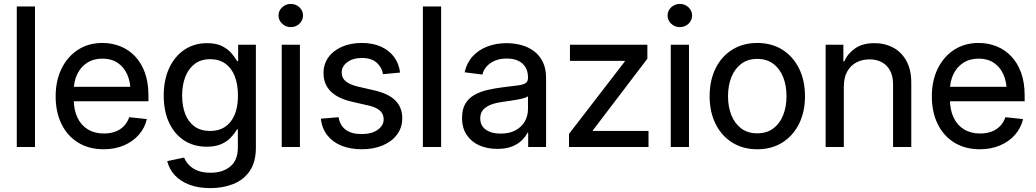

<svg xmlns="http://www.w3.org/2000/svg" viewBox="-20 -761 5363 994"><path d="M161.1 -727.5V0H66.9V-727.5Z M517.1 11.7Q439.9 11.7 383.8 -23.2Q327.6 -58.1 297.9 -119.9Q268.1 -181.6 268.1 -262.2Q268.1 -343.3 298.6 -405.5Q329.1 -467.8 383.5 -503.2Q438 -538.6 509.8 -538.6Q559.6 -538.6 603 -521.2Q646.5 -503.9 679.2 -469.5Q711.9 -435.1 730.2 -384.5Q748.5 -334 748.5 -267.1V-236.8H319.8V-311.5H698.2L655.8 -286.6Q655.8 -337.4 638.4 -376Q621.1 -414.6 588.6 -436Q556.2 -457.5 510.3 -457.5Q464.4 -457.5 431.2 -436Q397.9 -414.6 379.9 -377.2Q361.8 -339.8 361.8 -292.5V-247.1Q361.8 -192.9 380.6 -152.8Q399.4 -112.8 434.6 -91.3Q469.7 -69.8 518.1 -69.8Q551.3 -69.8 577.6 -79.8Q604 -89.8 622.1 -108.9Q640.1 -127.9 648.9 -154.3L740.2 -144.5Q729.5 -98.1 698.5 -63Q667.5 -27.8 621.1 -8.1Q574.7 11.7 517.1 11.7Z M1069.3 212.9Q1007.8 212.9 961.4 195.6Q915 178.2 885.5 146.7Q856 115.2 845.7 73.2L933.1 54.7Q941.9 76.2 959.2 94Q976.6 111.8 1003.9 122.6Q1031.2 133.3 1069.8 133.3Q1133.8 133.3 1172.6 100.6Q1211.4 67.9 1211.4 2.9V-90.8H1206.5Q1193.8 -68.8 1174.1 -48.1Q1154.3 -27.3 1124.3 -14.4Q1094.2 -1.5 1050.3 -1.5Q983.4 -1.5 933.6 -33.7Q883.8 -65.9 855.7 -125.2Q827.6 -184.6 827.6 -266.6Q827.6 -347.7 856 -408.7Q884.3 -469.7 935.1 -503.7Q985.8 -537.6 1052.2 -537.6Q1101.1 -537.6 1131.8 -521.2Q1162.6 -504.9 1180.2 -483.2Q1197.8 -461.4 1207.5 -444.8H1212.9V-529.3H1304.7V3.9Q1304.7 78.1 1272.9 124.3Q1241.2 170.4 1187.7 191.7Q1134.3 212.9 1069.3 212.9ZM1067.4 -83Q1136.2 -83 1174.1 -131.3Q1211.9 -179.7 1211.9 -266.6Q1211.9 -324.2 1195.3 -366.5Q1178.7 -408.7 1146.5 -431.6Q1114.3 -454.6 1068.4 -454.6Q1020 -454.6 987.8 -429.9Q955.6 -405.3 939.2 -362.8Q922.9 -320.3 922.9 -266.6Q922.9 -211.9 939 -170.7Q955.1 -129.4 987.3 -106.2Q1019.5 -83 1067.4 -83Z M1438.5 0V-529.3H1532.7V0ZM1485.4 -620.6Q1459.5 -620.6 1440.7 -638.2Q1421.9 -655.8 1421.9 -680.7Q1421.9 -705.6 1440.7 -723.1Q1459.5 -740.7 1485.4 -740.7Q1511.7 -740.7 1530.3 -723.1Q1548.8 -705.6 1548.8 -680.7Q1548.8 -655.8 1530.3 -638.2Q1511.7 -620.6 1485.4 -620.6Z M2051.3 -385.3 1962.9 -377Q1958 -411.1 1930.7 -436Q1903.3 -460.9 1853.5 -460.9Q1807.1 -460.9 1778.1 -439.2Q1749 -417.5 1749 -385.7Q1749 -357.4 1770 -340.1Q1791 -322.8 1831.5 -313L1916.5 -293.5Q1991.2 -276.4 2026.9 -240.7Q2062.5 -205.1 2062.5 -148.9Q2062.5 -100.6 2035.6 -64.5Q2008.8 -28.3 1961.4 -8.3Q1914.1 11.7 1853 11.7Q1794.9 11.7 1749.5 -6.1Q1704.1 -23.9 1675.5 -59.3Q1647 -94.7 1641.1 -146.5L1732.9 -154.3Q1739.7 -111.3 1770 -89.1Q1800.3 -66.9 1851.1 -66.9Q1904.3 -66.9 1935.3 -89.1Q1966.3 -111.3 1966.3 -143.6Q1966.3 -171.4 1946.3 -188.7Q1926.3 -206.1 1889.2 -214.4L1801.8 -234.4Q1728 -251.5 1691.4 -288.6Q1654.8 -325.7 1654.8 -382.8Q1654.8 -428.7 1679.9 -463.9Q1705.1 -499 1750 -518.8Q1794.9 -538.6 1853 -538.6Q1909.2 -538.6 1951.7 -519.8Q1994.1 -501 2019.8 -466.6Q2045.4 -432.1 2051.3 -385.3Z M2263.7 -727.5V0H2169.4V-727.5Z M2554.2 9.8Q2502.4 9.8 2461.2 -8.5Q2419.9 -26.9 2396 -62.7Q2372.1 -98.6 2372.1 -150.9Q2372.1 -196.3 2389.6 -224.9Q2407.2 -253.4 2436.8 -270Q2466.3 -286.6 2503.4 -295.2Q2540.5 -303.7 2579.1 -308.6Q2628.4 -314.9 2657.7 -318.4Q2687 -321.8 2700.2 -330.1Q2713.4 -338.4 2713.4 -357.4V-361.3Q2713.4 -390.6 2700.7 -412.4Q2688 -434.1 2663.6 -446Q2639.2 -458 2603.5 -458Q2567.9 -458 2541.5 -446.5Q2515.1 -435.1 2498.8 -416.3Q2482.4 -397.5 2477.5 -375L2385.3 -386.7Q2396 -435.1 2426.5 -468.8Q2457 -502.4 2502.4 -520Q2547.9 -537.6 2603 -537.6Q2641.6 -537.6 2678.2 -527.8Q2714.8 -518.1 2743.9 -496.6Q2772.9 -475.1 2790 -440.7Q2807.1 -406.2 2807.1 -357.9V0H2714.4V-73.7H2710.9Q2701.2 -54.2 2681.9 -34.9Q2662.6 -15.6 2631.3 -2.9Q2600.1 9.8 2554.2 9.8ZM2571.3 -69.3Q2618.7 -69.3 2650.4 -87.2Q2682.1 -105 2697.8 -133.8Q2713.4 -162.6 2713.4 -195.3V-262.7Q2708 -257.8 2693.6 -253.4Q2679.2 -249 2659.4 -245.4Q2639.6 -241.7 2618.9 -238.8Q2598.1 -235.8 2580.6 -233.4Q2550.3 -229.5 2524.4 -220.2Q2498.5 -210.9 2482.4 -193.8Q2466.3 -176.8 2466.3 -147.9Q2466.3 -110.4 2495.1 -89.8Q2523.9 -69.3 2571.3 -69.3Z M2925.8 0V-67.9L3214.4 -442.4V-445.8H2930.7V-529.3H3331.5V-457L3049.8 -86.9V-83H3337.4V0Z M3452.6 0V-529.3H3546.9V0ZM3499.5 -620.6Q3473.6 -620.6 3454.8 -638.2Q3436 -655.8 3436 -680.7Q3436 -705.6 3454.8 -723.1Q3473.6 -740.7 3499.5 -740.7Q3525.9 -740.7 3544.4 -723.1Q3563 -705.6 3563 -680.7Q3563 -655.8 3544.4 -638.2Q3525.9 -620.6 3499.5 -620.6Z M3900.4 11.7Q3826.7 11.7 3771 -22.9Q3715.3 -57.6 3684.6 -119.6Q3653.8 -181.6 3653.8 -262.7Q3653.8 -344.7 3684.6 -407Q3715.3 -469.2 3771 -503.9Q3826.7 -538.6 3900.4 -538.6Q3974.6 -538.6 4030 -503.9Q4085.4 -469.2 4116.5 -407Q4147.5 -344.7 4147.5 -262.7Q4147.5 -181.6 4116.5 -119.6Q4085.4 -57.6 4030 -22.9Q3974.6 11.7 3900.4 11.7ZM3900.4 -70.8Q3949.7 -70.8 3983.4 -95.9Q4017.1 -121.1 4034.4 -164.6Q4051.8 -208 4051.8 -262.7Q4051.8 -318.4 4034.4 -361.8Q4017.1 -405.3 3983.4 -430.7Q3949.7 -456.1 3900.4 -456.1Q3851.6 -456.1 3817.9 -430.9Q3784.2 -405.8 3766.6 -362.1Q3749 -318.4 3749 -262.7Q3749 -207.5 3766.6 -164.3Q3784.2 -121.1 3817.6 -95.9Q3851.1 -70.8 3900.4 -70.8Z M4348.6 -311.5V0H4254.4V-529.3H4346.2V-442.9L4350.6 -443.4Q4368.7 -483.9 4407.2 -510.7Q4445.8 -537.6 4506.8 -537.6Q4561 -537.6 4604 -514.6Q4647 -491.7 4672.4 -446Q4697.8 -400.4 4697.8 -332.5V0H4603.5V-323.2Q4603.5 -386.2 4570.3 -419.9Q4537.1 -453.6 4481.4 -453.6Q4444.3 -453.6 4414.1 -438Q4383.8 -422.4 4366.2 -390.9Q4348.6 -359.4 4348.6 -311.5Z M5053.2 11.7Q4976.1 11.7 4919.9 -23.2Q4863.8 -58.1 4834 -119.9Q4804.2 -181.6 4804.2 -262.2Q4804.2 -343.3 4834.7 -405.5Q4865.2 -467.8 4919.7 -503.2Q4974.1 -538.6 5045.9 -538.6Q5095.7 -538.6 5139.2 -521.2Q5182.6 -503.9 5215.3 -469.5Q5248 -435.1 5266.4 -384.5Q5284.7 -334 5284.7 -267.1V-236.8H4856V-311.5H5234.4L5191.9 -286.6Q5191.9 -337.4 5174.6 -376Q5157.2 -414.6 5124.8 -436Q5092.3 -457.5 5046.4 -457.5Q5000.5 -457.5 4967.3 -436Q4934.1 -414.6 4916 -377.2Q4897.9 -339.8 4897.9 -292.5V-247.1Q4897.9 -192.9 4916.7 -152.8Q4935.5 -112.8 4970.7 -91.3Q5005.9 -69.8 5054.2 -69.8Q5087.4 -69.8 5113.8 -79.8Q5140.1 -89.8 5158.2 -108.9Q5176.3 -127.9 5185.1 -154.3L5276.4 -144.5Q5265.6 -98.1 5234.6 -63Q5203.6 -27.8 5157.2 -8.1Q5110.8 11.7 5053.2 11.7Z"/></svg>

Font: Inter Cardless Tabular
Style: Regular
Weight: 400
Designer: Rasmus Andersson
Foundry: rsms
Version: Version 4.000;git-4fc901f